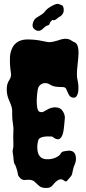

<svg xmlns="http://www.w3.org/2000/svg" viewBox="-20 -929 443 985"><path d="M48.8 -183.6 47.9 -233.4Q47.9 -247.1 48.8 -258.8Q49.8 -271.5 46.9 -290Q42 -322.3 42.5 -337.4Q43 -352.5 42.5 -361.8Q42 -371.1 40 -378.9Q37.1 -390.6 25.9 -416Q14.6 -441.4 14.6 -470.7Q14.6 -500 27.3 -517.6Q39.1 -535.2 36.1 -553.7Q33.2 -572.3 31.7 -593.3Q30.3 -614.3 31.2 -636.2Q32.2 -658.2 41 -678.7Q62.5 -728.5 127 -726.6Q167 -725.6 196.3 -718.8Q225.6 -711.9 239.3 -712.9Q252.9 -713.9 281.2 -722.7Q322.3 -738.3 346.7 -720.7Q353.5 -715.8 359.9 -713.4Q366.2 -710.9 371.1 -706.1Q387.7 -687.5 380.9 -625Q378.9 -606.4 377 -587.9Q372.1 -543.9 377 -522.5Q381.8 -501 382.3 -484.9Q382.8 -468.8 380.9 -456.1Q375 -427.7 358.4 -427.7Q343.8 -428.7 337.4 -437Q331.1 -445.3 327.1 -455.6Q323.2 -465.8 318.8 -474.1Q314.5 -482.4 299.8 -482.4Q256.8 -482.4 242.7 -491.7Q228.5 -501 217.8 -502.4Q207 -503.9 197.3 -500Q176.8 -491.2 173.3 -467.8Q169.9 -444.3 168.9 -426.8Q168 -409.2 168.9 -394.5Q170.9 -360.4 182.1 -356Q193.4 -351.6 201.2 -355Q209 -358.4 216.8 -363.3Q240.2 -378.9 265.1 -378.4Q290 -377.9 302.2 -358.4Q314.5 -338.9 312.5 -320.8Q310.5 -302.7 309.1 -285.2Q307.6 -267.6 304.7 -252Q291 -191.4 248 -228.5Q192.4 -232.4 178.7 -214.8Q175.8 -210 172.9 -194.3Q169.9 -178.7 171.9 -161.1Q176.8 -115.2 215.8 -112.3Q241.2 -110.4 262.2 -119.1Q283.2 -127.9 290 -138.7Q295.9 -150.4 304.7 -151.9Q313.5 -153.3 320.3 -154.8Q327.1 -156.2 334 -156.2Q340.8 -156.2 347.7 -154.3Q365.2 -148.4 368.7 -127Q372.1 -105.5 364.3 -87.9Q356.4 -70.3 354 -56.2Q351.6 -42 349.6 -35.2Q347.7 -28.3 338.4 -18.1Q329.1 -7.8 323.7 -1Q318.4 5.9 306.6 -3.9Q285.2 -20.5 254.9 15.6Q247.1 26.4 238.3 31.2Q229.5 36.1 210.9 35.2Q192.4 34.2 181.6 25.4Q170.9 16.6 162.1 7.8Q147.5 -10.7 111.3 -5.9Q89.8 -2.9 76.2 -24.4Q73.2 -27.3 71.8 -35.2Q70.3 -43 68.4 -52.7Q61.5 -78.1 56.2 -85.4Q50.8 -92.8 50.3 -104.5Q49.8 -116.2 47.9 -129.4Q45.9 -142.6 44.9 -148.9Q43.9 -155.3 46.4 -164.1Q48.8 -172.9 48.8 -183.6ZM167 -837.9Q202.1 -858.4 208.5 -867.7Q214.8 -877 224.1 -884.3Q233.4 -891.6 244.1 -897.5Q271.5 -912.1 279.3 -908.7Q287.1 -905.3 295.9 -902.8Q304.7 -900.4 306.6 -884.3Q308.6 -868.2 301.3 -857.4Q293.9 -846.7 289.6 -845.2Q285.2 -843.8 280.3 -839.8Q275.4 -835.9 270.5 -832Q257.8 -822.3 252 -826.2Q249 -828.1 242.2 -820.8Q235.4 -813.5 233.4 -804.7Q231.4 -799.8 222.7 -797.9Q213.9 -795.9 200.7 -782.2Q187.5 -768.6 173.8 -771Q160.2 -773.4 151.9 -784.2Q143.6 -794.9 149.4 -813Q155.3 -831.1 167 -837.9Z"/></svg>

Font: Creepster Caps
Style: Regular
Weight: 400
Designer: Font Diner, Inc
Foundry: Font Diner, Inc
Version: Version 1.000